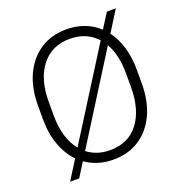

<svg xmlns="http://www.w3.org/2000/svg" viewBox="-138 -853 953 1012"><g transform="rotate(-20 338.5 -347.0)"><path d="M615.7 -393.6V-317.9Q615.7 -217.8 581.5 -144.3Q547.4 -70.8 485.4 -30.5Q423.3 9.8 339.4 9.8Q250 9.8 183.6 -37.6L134.3 41H83.5L150.4 -65.4Q108.4 -108.4 85 -172.6Q61.5 -236.8 61.5 -317.9V-393.6Q61.5 -493.2 96.2 -566.7Q130.9 -640.1 193.1 -680.4Q255.4 -720.7 338.4 -720.7Q393.1 -720.7 439.2 -703.1Q485.4 -685.5 520 -652.8L572.3 -735.4H622.6L549.8 -619.6Q581.5 -577.6 598.6 -520.3Q615.7 -462.9 615.7 -393.6ZM121.6 -317.9Q121.6 -189 181.6 -114.7L489.7 -604Q432.6 -667.5 338.4 -667.5Q237.3 -667.5 179.4 -593.8Q121.6 -520 121.6 -394.5ZM555.7 -317.9V-394.5Q555.7 -498 516.6 -566.9L212.9 -84Q265.6 -43 339.4 -43Q442.9 -43 499.3 -117.2Q555.7 -191.4 555.7 -317.9Z"/></g></svg>

Font: Vazirmatn RD FD ExtraLight
Style: Regular
Weight: 200
Designer: Saber Rastikerdar
Foundry: Saber Rastikerdar
Version: Version 33.003